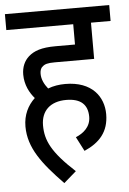

<svg xmlns="http://www.w3.org/2000/svg" viewBox="-53 -662 559 829"><g transform="rotate(-5 226.0 -247.5)"><path d="M259 -66 291 -4C357 -33 398 -77 398 -154C398 -229 349 -299 233 -299C207 -299 181 -295 158 -286C142 -306 131 -328 131 -352C131 -364 134 -376 142 -382C152 -392 165 -396 196 -396H367V-553H452V-622H0V-553H290V-465H206C144 -465 112 -453 88 -432C68 -414 56 -388 56 -355C56 -310 76 -274 97 -250C66 -221 46 -181 46 -131C46 -38 102 34 192 127L246 80C147 -11 122 -64 122 -129C122 -192 162 -230 231 -230C296 -230 324 -200 324 -149C324 -106 293 -80 259 -66Z"/></g></svg>

Font: Noto Sans Devanagari UI Condensed
Style: Regular
Weight: 400
Width: 3
Designer: Jelle Bosma - Monotype Design Team
Foundry: Monotype Imaging Inc.
Version: Version 2.004